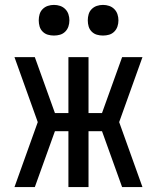

<svg xmlns="http://www.w3.org/2000/svg" viewBox="-20 -763 640 783"><path d="M39 0 134 -265 39 -530H122L204 -302H259V-530H341V-302H396L478 -530H561L466 -265L561 0H478L396 -228H341V0H259V-228H204L122 0ZM400 -618Q387 -618 375 -621.5Q363 -625 354 -634Q345 -643 341.5 -655Q338 -667 338 -680Q338 -693 341.5 -705Q345 -717 354 -726Q363 -735 375 -739Q387 -743 400 -743Q413 -743 425 -739Q437 -735 446 -726Q455 -717 459 -705Q463 -693 463 -680Q463 -667 459 -655Q455 -643 446 -634Q437 -625 425 -621.5Q413 -618 400 -618ZM200 -618Q187 -618 175 -621.5Q163 -625 154 -634Q145 -643 141.5 -655Q138 -667 138 -680Q138 -693 141.5 -705Q145 -717 154 -726Q163 -735 175 -739Q187 -743 200 -743Q213 -743 225 -739Q237 -735 246 -726Q255 -717 259 -705Q263 -693 263 -680Q263 -667 259 -655Q255 -643 246 -634Q237 -625 225 -621.5Q213 -618 200 -618Z"/></svg>

Font: Iosevka Curly Extended
Style: Regular
Weight: 400
Width: 7
Monospace: yes
Designer: Belleve Invis
Foundry: Belleve Invis
Version: Version 11.1.0; ttfautohint (v1.8.3)